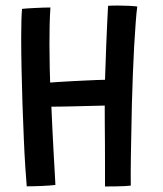

<svg xmlns="http://www.w3.org/2000/svg" viewBox="-20 -673 587 693"><path d="M76.5 -0.5Q74.5 -22.5 71.5 -67.5Q68.5 -112.5 66 -171.5Q63.5 -230.5 61.2 -295.2Q59 -360 57.8 -422.8Q56.5 -485.5 56.5 -537.5Q56.5 -570 57.2 -596.8Q58 -623.5 59.5 -641Q64 -641.5 76.8 -642.5Q89.5 -643.5 105.5 -644.2Q121.5 -645 136.8 -645.5Q152 -646 162 -646Q160 -618.5 159.2 -583.2Q158.5 -548 158.5 -515.5Q158.5 -469.5 159.5 -428.2Q160.5 -387 161 -375Q172 -376 192 -377.2Q212 -378.5 236.2 -379.8Q260.5 -381 284.5 -382.2Q308.5 -383.5 328.5 -384.2Q348.5 -385 359 -385Q360 -406.5 361 -440Q362 -473.5 363.5 -511.8Q365 -550 366.8 -587Q368.5 -624 370 -652Q377 -652.5 386.2 -652.8Q395.5 -653 405.5 -653Q425.5 -653 445.5 -652Q465.5 -651 475.5 -649.5Q472.5 -629 469.8 -591.5Q467 -554 464.2 -505.8Q461.5 -457.5 459.5 -403.5Q457.5 -349.5 456 -295.5Q454.5 -241.5 454 -192.5Q453 -153.5 452.5 -117.2Q452 -81 451.8 -51.5Q451.5 -22 452 -3Q444 -2 428.2 -1.2Q412.5 -0.5 394.2 -0.2Q376 0 359 0Q359 -31.5 359 -71.5Q359 -111.5 358.8 -152.8Q358.5 -194 358.2 -230.5Q358 -267 358 -292Q348 -291.5 328.5 -291.2Q309 -291 285.2 -290.2Q261.5 -289.5 237.8 -289Q214 -288.5 194.8 -288.2Q175.5 -288 165.5 -288Q167 -251.5 169.2 -206Q171.5 -160.5 173.8 -117.2Q176 -74 178 -43.2Q180 -12.5 180 -5.5Q173 -4.5 160 -3.5Q147 -2.5 131.2 -1.8Q115.5 -1 101 -0.8Q86.5 -0.5 76.5 -0.5Z"/></svg>

Font: Grandstander Thin
Style: Regular
Weight: 400
Version: Version 1.200